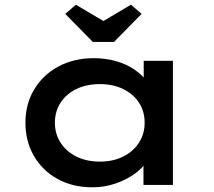

<svg xmlns="http://www.w3.org/2000/svg" viewBox="-20 -785 907 815"><path d="M372 10Q288 10 224 -25.5Q160 -61 124 -123Q88 -185 88 -264Q88 -344 125.5 -406Q163 -468 228.5 -503Q294 -538 378 -538Q429 -538 472.5 -525.5Q516 -513 548 -491.5Q580 -470 599.5 -445Q619 -420 622 -394L590 -395V-527H714V0H589V-139L616 -134Q613 -110 592 -84.5Q571 -59 538 -38Q505 -17 462.5 -3.5Q420 10 372 10ZM404 -99Q460 -99 503 -120.5Q546 -142 570 -179.5Q594 -217 594 -264Q594 -312 570 -349Q546 -386 503 -407Q460 -428 404 -428Q347 -428 304 -407Q261 -386 237 -349Q213 -312 213 -264Q213 -217 237 -179.5Q261 -142 304 -120.5Q347 -99 404 -99ZM374 -607 257 -726 302 -765 434 -687H404L536 -765L581 -726L464 -607Z"/></svg>

Font: Lexend Mega Medium
Style: Regular
Weight: 500
Version: Version 1.007